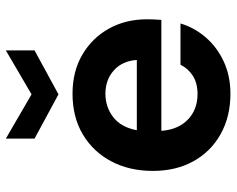

<svg xmlns="http://www.w3.org/2000/svg" viewBox="-94 -684 791 642"><g transform="rotate(-90 301.0 -363.5)"><path d="M308 12Q232 12 173.5 -20.5Q115 -53 82.5 -111.5Q50 -170 50 -247Q50 -326 82 -386.5Q114 -447 172 -481.5Q230 -516 308 -516Q383 -516 439 -483Q495 -450 526 -394Q557 -338 557 -267Q557 -256 556.5 -244Q556 -232 555 -219H184Q188 -163 221.5 -130.5Q255 -98 307 -98Q344 -98 368.5 -114Q393 -130 405 -155H543Q529 -108 496 -70Q463 -32 415 -10Q367 12 308 12ZM308 -406Q264 -406 230 -380Q196 -354 186 -301H421Q418 -349 386.5 -377.5Q355 -406 308 -406ZM306 -563 158 -643V-739L306 -653L453 -739V-643Z"/></g></svg>

Font: DM Sans
Style: Bold
Weight: 700
Designer: Colophon Foundry, Jonny Pinhorn
Foundry: Colophon Foundry
Version: Version 4.004; ttfautohint (v1.8.4.7-5d5b)